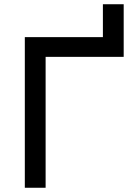

<svg xmlns="http://www.w3.org/2000/svg" viewBox="-20 -885 640 905"><path d="M97 0V-710H465V-865H563V-617H195V0Z"/></svg>

Font: Geist Mono Medium
Style: Regular
Weight: 500
Monospace: yes
Designer: Basement.studio, Andrés Briganti, Mateo Zaragoza
Foundry: Basement.studio, Vercel, Andrés Briganti, Guido Ferreyra, Mateo Zaragoza
Version: Version 1.500; ttfautohint (v1.8.4.7-5d5b)